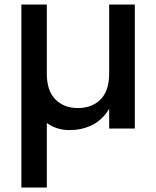

<svg xmlns="http://www.w3.org/2000/svg" viewBox="-20 -571 694 853"><path d="M579 0H465V-551H579ZM489 -153Q478 -101 449.5 -65Q421 -29 380 -11Q339 7 289 7Q258 7 230 -2.5Q202 -12 180 -31L188 -39V262H75V-551H188V-244Q188 -168 226 -129.5Q264 -91 326 -91Q389 -91 427 -129.5Q465 -168 465 -244Z"/></svg>

Font: Parkinsans Light Medium
Style: Regular
Weight: 500
Version: Version 1.000